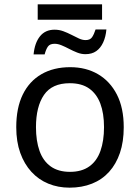

<svg xmlns="http://www.w3.org/2000/svg" viewBox="-20 -856 645 886"><path d="M135 -605Q140 -658 164.5 -688.5Q189 -719 232 -719Q253 -719 272 -712Q291 -705 309.5 -695.5Q328 -686 344 -678.5Q360 -671 375 -671Q396 -671 405 -684.5Q414 -698 421 -720H471Q468 -686 456 -660Q444 -634 424 -620Q404 -606 374 -606Q355 -606 336 -613.5Q317 -621 299 -630.5Q281 -640 264 -647Q247 -654 232 -654Q210 -654 201 -641Q192 -628 186 -605ZM154 -765V-836H451V-765ZM551 -269Q551 -202 533.5 -150.5Q516 -99 483.5 -63Q451 -27 404.5 -8.5Q358 10 301 10Q248 10 203 -8.5Q158 -27 125 -63Q92 -99 73.5 -150.5Q55 -202 55 -269Q55 -358 85 -419.5Q115 -481 171 -513.5Q227 -546 304 -546Q377 -546 432.5 -513.5Q488 -481 519.5 -419.5Q551 -358 551 -269ZM146 -269Q146 -206 162.5 -159.5Q179 -113 214 -88Q249 -63 303 -63Q357 -63 392 -88Q427 -113 443.5 -159.5Q460 -206 460 -269Q460 -333 443 -378Q426 -423 391.5 -447.5Q357 -472 302 -472Q220 -472 183 -418Q146 -364 146 -269Z"/></svg>

Font: Noto Sans Ambassadori
Style: Regular
Weight: 400
Designer: Monotype Design Team
Foundry: Monotype Imaging Inc.
Version: Version 2.013